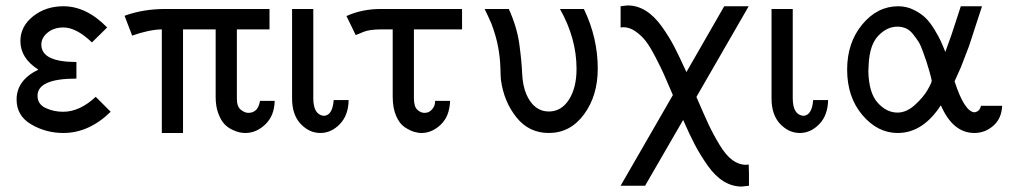

<svg xmlns="http://www.w3.org/2000/svg" viewBox="-20 -478 3727 706"><path d="M41 -112Q41 -183 121 -222Q55 -264 55 -327Q55 -381 101.5 -418Q148 -455 213 -455Q298 -455 374 -377L318 -322Q261 -377 213 -377Q178 -377 155 -358Q132 -339 132 -314Q132 -250 261 -250V-189Q118 -189 118 -126Q118 -95 147.5 -81Q177 -67 212 -67Q273 -67 332 -122L387 -67Q307 11 213 11Q149 11 95 -20.5Q41 -52 41 -112Z M438 -420Q506 -445 589 -445H971V-370H851V-115Q851 -86 865.5 -74.5Q880 -63 893 -63Q929 -63 936 -107H990Q989 -53 956 -21Q923 11 882 11Q873 11 862 9Q851 7 834 -1Q817 -9 804.5 -22.5Q792 -36 782.5 -61.5Q773 -87 773 -121V-370H653V11H575V-370Q528 -369 466 -347Z M1054 -116V-445H1132V-117Q1132 -56 1171 -52Q1203 -54 1207 -110H1262Q1261 -54 1229.5 -21.5Q1198 11 1158 11Q1117 11 1085.5 -22.5Q1054 -56 1054 -116Z M1254 -419Q1311 -445 1381 -445H1679V-370H1502V-117Q1502 -86 1514.5 -74.5Q1527 -63 1541 -63Q1557 -63 1567 -74Q1577 -85 1579 -96L1580 -107H1635Q1633 -50 1600.5 -19.5Q1568 11 1530 11Q1517 11 1502 6.5Q1487 2 1468 -10.5Q1449 -23 1436.5 -52Q1424 -81 1424 -123V-370H1383Q1360 -370 1343.5 -367.5Q1327 -365 1318.5 -361.5Q1310 -358 1288 -349Z M1762 -445H1851Q1881 -378 1889.5 -316.5Q1898 -255 1900 -208.5Q1902 -162 1916 -130Q1944 -68 1998 -68Q2044 -68 2072 -111.5Q2100 -155 2100 -225Q2100 -337 2039 -445H2127Q2178 -339 2178 -226Q2178 -126 2127.5 -57.5Q2077 11 1998 11Q1925 11 1879 -46.5Q1833 -104 1822 -184Q1821 -190 1820 -228Q1819 -266 1811.5 -306Q1804 -346 1787 -391Q1783 -401 1774 -420Q1765 -439 1762 -445Z M2262 205 2454 -128V-129Q2433 -178 2422 -203Q2411 -228 2390.5 -267.5Q2370 -307 2354.5 -327Q2339 -347 2317 -362.5Q2295 -378 2272 -378Q2271 -378 2267.5 -377.5Q2264 -377 2262 -377V-455Q2263 -455 2273 -456.5Q2283 -458 2288 -458Q2323 -458 2354.5 -438.5Q2386 -419 2413.5 -380.5Q2441 -342 2460 -305Q2479 -268 2504 -213L2643 -455H2733L2541 -122V-121Q2568 -58 2585 -21.5Q2602 15 2625.5 54Q2649 93 2673 110.5Q2697 128 2723 128Q2724 128 2727.5 127.5Q2731 127 2733 127L2734 160V205L2707 208Q2672 208 2640.5 188.5Q2609 169 2582 130.5Q2555 92 2535.5 55Q2516 18 2492 -37L2352 205Z M2817 -116V-445H2895V-117Q2895 -56 2934 -52Q2966 -54 2970 -110H3025Q3024 -54 2992.5 -21.5Q2961 11 2921 11Q2880 11 2848.5 -22.5Q2817 -56 2817 -116Z M3095 -222Q3095 -321 3150.5 -388Q3206 -455 3283 -455Q3313 -455 3339.5 -442Q3366 -429 3383 -412.5Q3400 -396 3416 -369.5Q3432 -343 3439.5 -326.5Q3447 -310 3456 -287L3479 -351L3513 -455H3591L3543 -308L3513 -230L3490 -179Q3526 -68 3563 -65Q3583 -68 3587 -89H3665Q3663 -42 3632.5 -15.5Q3602 11 3563 11Q3484 11 3440 -90H3439Q3373 11 3281 11Q3207 11 3151 -55Q3095 -121 3095 -222ZM3173 -215Q3175 -136 3207.5 -100Q3240 -64 3280 -64Q3313 -64 3344 -92Q3375 -120 3390.5 -147Q3406 -174 3406 -181Q3406 -185 3398 -214Q3390 -242 3386.5 -252Q3383 -262 3374 -287.5Q3365 -313 3357.5 -324.5Q3350 -336 3338 -351.5Q3326 -367 3311.5 -373.5Q3297 -380 3280 -380Q3241 -380 3209 -346Q3177 -312 3174 -238Z"/></svg>

Font: CMU Sans Serif
Style: Medium
Weight: 500
Version: Version 0.7.0